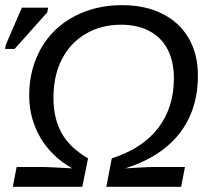

<svg xmlns="http://www.w3.org/2000/svg" viewBox="-20 -718 815 738"><path d="M448.2 -698.2Q492.7 -698.2 531.2 -690.2Q569.8 -682.1 603 -665.5Q669.4 -632.8 705.1 -571.5Q740.7 -510.3 740.7 -427.7Q740.7 -350.1 716.1 -286.6Q691.4 -223.1 643.6 -175.3Q609.4 -141.1 564 -115Q518.6 -88.9 461.9 -70.8Q502.4 -73.2 528.6 -74.7Q554.7 -76.2 566.9 -76.2H690.9L676.3 0H388.7L409.7 -109.4Q527.3 -147 587.9 -225.8Q648.4 -304.7 648.4 -417.5Q648.4 -483.4 623.3 -530Q598.1 -576.7 551.3 -600.1Q506.8 -623 444.8 -623Q370.1 -623 311 -588.9Q251.5 -554.7 218.5 -491.5Q185.5 -428.2 185.5 -342.3Q185.5 -262.7 217 -206.3Q248.5 -149.9 318.4 -109.4L296.4 0H29.3L43.9 -76.2H143.1Q155.8 -76.2 184.8 -74.7Q213.9 -73.2 258.3 -70.8Q205.6 -100.1 168.5 -142.8Q131.3 -185.5 111.8 -238.8Q92.3 -292 92.3 -352.1Q92.3 -402.3 103.8 -447.3Q115.2 -492.2 137.7 -532.2Q183.1 -611.3 264.9 -654.8Q346.7 -698.2 448.2 -698.2ZM161.6 -670.4 36.1 -529.8H-0.5L2.4 -545.9L64 -688.5H165Z"/></svg>

Font: Arimo
Style: Italic
Weight: 400
Italic angle: -12°
Designer: Steve Matteson
Foundry: Monotype Imaging Inc.
Version: Version 1.33